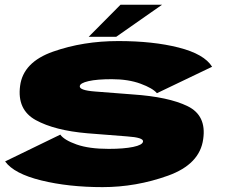

<svg xmlns="http://www.w3.org/2000/svg" viewBox="-20 -764 930 788"><path d="M401 4Q538.5 4 669.5 -43Q800.5 -90 814 -193.5Q828 -290 750 -328.2Q672 -366.5 524 -376.5Q433.5 -383.5 369.2 -388.5Q305 -393.5 307.5 -410.5Q308.5 -423 343.2 -431Q378 -439 439 -439Q506.5 -439 556.8 -420.5Q607 -402 624 -381.5L850.5 -490Q818.5 -542 713.5 -568.8Q608.5 -595.5 465.5 -595.5Q321 -595.5 198 -552.2Q75 -509 62.5 -411.5Q49.5 -313.5 127 -271Q204.5 -228.5 338.5 -217Q433.5 -209 501.8 -204.2Q570 -199.5 567 -183Q565 -169 526.5 -161Q488 -153 426 -153Q345.5 -153 294.5 -171Q243.5 -189 227.5 -211.5L1 -101.5Q37.5 -51 149.5 -23.5Q261.5 4 401 4ZM344 -613H457L645 -744.5H474.5Z"/></svg>

Font: Anybody Expanded Black
Style: Italic
Weight: 900
Width: 7
Italic angle: -10°
Version: Version 1.113;gftools[0.9.25]